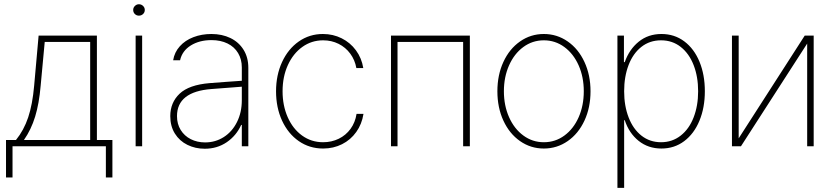

<svg xmlns="http://www.w3.org/2000/svg" viewBox="-20 -701 4000 920"><path d="M8.8 -30.3H56.6Q94.2 -76.7 115 -138.4Q135.7 -200.2 143.6 -290L165 -530.3H444.3V-30.3H518.6V149.4H487.3V0H40V149.4H8.8ZM412.1 -30.3V-500H194.3L174.8 -290Q167.5 -204.6 148.4 -142.3Q129.4 -80.1 94.7 -30.3Z M629.9 -530.3H661.1V0H629.9ZM618.2 -653.3Q618.2 -664.6 626.5 -672.6Q634.8 -680.7 645.5 -680.7Q657.2 -680.7 665.5 -672.6Q673.8 -664.6 673.8 -653.3Q673.8 -641.6 665.5 -633.8Q657.2 -626 645.5 -626Q634.3 -626 626.2 -633.8Q618.2 -641.6 618.2 -653.3Z M984.4 -302.7Q1021 -305.7 1064.7 -308.8Q1108.4 -312 1138.7 -314V-377.9Q1138.7 -417 1120.8 -446.8Q1103 -476.6 1070.1 -492.7Q1037.1 -508.8 993.2 -508.8Q935.5 -508.8 894.3 -483.2Q853 -457.5 842.8 -412.1H809.6Q815.9 -450.7 841.6 -479.2Q867.2 -507.8 906.7 -522.9Q946.3 -538.1 993.2 -538.1Q1043.9 -538.1 1084 -518.8Q1124 -499.5 1147 -462.6Q1169.9 -425.8 1169.9 -376V0H1138.7V-102.5H1135.7Q1112.3 -50.8 1066.4 -19.5Q1020.5 11.7 960.9 11.7Q916 11.7 878.2 -6.8Q840.3 -25.4 818.1 -60.8Q795.9 -96.2 795.9 -144.5Q795.9 -209.5 840.6 -252Q885.3 -294.4 984.4 -302.7ZM962.9 -18.6Q1012.2 -18.6 1052.5 -44.4Q1092.8 -70.3 1115.7 -116.5Q1138.7 -162.6 1138.7 -220.7V-285.6L1095.7 -282.2Q1008.3 -274.9 993.2 -274.4Q828.1 -261.7 828.1 -144.5Q828.1 -106.9 845.7 -78.4Q863.3 -49.8 894 -34.2Q924.8 -18.6 962.9 -18.6Z M1302.7 -263.7Q1302.7 -340.8 1331.5 -403.6Q1360.4 -466.3 1411.6 -502.2Q1462.9 -538.1 1527.3 -538.1Q1575.7 -538.1 1616.9 -517.6Q1658.2 -497.1 1685.5 -460Q1712.9 -422.9 1720.7 -375H1687.5Q1680.7 -413.6 1658.4 -443.8Q1636.2 -474.1 1602.3 -491Q1568.4 -507.8 1528.3 -507.8Q1473.1 -507.8 1429 -476.3Q1384.8 -444.8 1359.4 -389.2Q1334 -333.5 1334 -263.7Q1334 -195.3 1358.6 -139.4Q1383.3 -83.5 1427.5 -51.5Q1471.7 -19.5 1528.3 -19.5Q1568.8 -19.5 1603 -36.1Q1637.2 -52.7 1659.7 -83.5Q1682.1 -114.3 1688.5 -155.3H1721.7Q1713.9 -106 1687 -68.4Q1660.2 -30.8 1618.9 -10Q1577.6 10.7 1528.3 10.7Q1462.9 10.7 1411.6 -24.9Q1360.4 -60.5 1331.5 -123Q1302.7 -185.5 1302.7 -263.7Z M1853.5 -530.3H2231.4V0H2199.2V-500H1884.8V0H1853.5Z M2363.3 -263.7Q2363.3 -341.8 2392.1 -404.3Q2420.9 -466.8 2471.9 -502.4Q2522.9 -538.1 2585.9 -538.1Q2648.9 -538.1 2700.2 -502.4Q2751.5 -466.8 2780.5 -404.1Q2809.6 -341.3 2809.6 -263.7Q2809.6 -185.5 2780.5 -123Q2751.5 -60.5 2700.2 -24.9Q2648.9 10.7 2585.9 10.7Q2522.9 10.7 2471.9 -24.9Q2420.9 -60.5 2392.1 -123Q2363.3 -185.5 2363.3 -263.7ZM2777.3 -263.7Q2777.3 -332 2752.7 -387.7Q2728 -443.4 2684.3 -475.6Q2640.6 -507.8 2585.9 -507.8Q2531.2 -507.8 2487.5 -475.6Q2443.8 -443.4 2419.2 -387.7Q2394.5 -332 2394.5 -263.7Q2394.5 -195.3 2419.2 -139.6Q2443.8 -84 2487.5 -51.8Q2531.2 -19.5 2585.9 -19.5Q2641.1 -19.5 2684.8 -51.8Q2728.5 -84 2752.9 -139.6Q2777.3 -195.3 2777.3 -263.7Z M2938.5 -530.3H2969.7V-403.3H2973.6Q2995.1 -464.4 3040.5 -501.2Q3085.9 -538.1 3149.4 -538.1Q3211.9 -538.1 3259 -502.7Q3306.2 -467.3 3331.8 -405Q3357.4 -342.8 3357.4 -263.7Q3357.4 -185.1 3331.5 -122.6Q3305.7 -60.1 3258.5 -24.7Q3211.4 10.7 3149.4 10.7Q3085.9 10.7 3040 -26.1Q2994.1 -63 2973.6 -125H2970.7V199.2H2938.5ZM3147.5 -19.5Q3201.2 -19.5 3241.7 -51.3Q3282.2 -83 3303.7 -138.7Q3325.2 -194.3 3325.2 -263.7Q3325.2 -333.5 3303.7 -388.9Q3282.2 -444.3 3241.9 -476.1Q3201.7 -507.8 3147.5 -507.8Q3093.3 -507.8 3053.2 -476.3Q3013.2 -444.8 2991.9 -389.2Q2970.7 -333.5 2970.7 -263.7Q2970.7 -193.8 2992.2 -138.2Q3013.7 -82.5 3053.7 -51Q3093.8 -19.5 3147.5 -19.5Z M3835.9 -530.3H3878.9V0H3847.7V-492.2L3530.3 0H3487.3V-530.3H3519.5V-38.1Z"/></svg>

Font: Pretendard Thin
Style: Regular
Weight: 100
Designer: Base glyphs from Inter by Rasmus Andersson; Hangeul glyphs from Noto Sans CJK(Source Han Sans) by Jang Soo-young and Kan
Foundry: Kil Hyung-jin
Version: Version 1.309